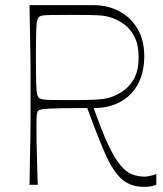

<svg xmlns="http://www.w3.org/2000/svg" viewBox="-20 -720 636 748"><path d="M95 0Q96 -72 97 -118Q98 -164 98.5 -194.5Q99 -225 99 -247.5Q99 -270 99 -293.5Q99 -317 99 -350Q99 -383 99 -406.5Q99 -430 99 -452.5Q99 -475 98.5 -505.5Q98 -536 97 -582Q96 -628 95 -700H343Q399 -700 444 -676.5Q489 -653 515.5 -608.5Q542 -564 542 -501Q542 -439 518 -393.5Q494 -348 449.5 -323.5Q405 -299 345 -299Q376 -211 401 -157.5Q426 -104 448.5 -77Q471 -50 494 -41Q517 -32 543 -32Q550 -32 558 -33.5Q566 -35 574 -37Q582 -39 589 -42V0Q581 3 570 5.5Q559 8 541 8Q487 8 452.5 -24Q418 -56 388.5 -124Q359 -192 320 -299Q244 -299 204.5 -298Q165 -297 149.5 -295Q134 -293 129 -289Q125 -285 123.5 -274Q122 -263 122 -228Q122 -207 122.5 -169Q123 -131 124.5 -86Q126 -41 127 0ZM249 -330Q315 -330 347.5 -331.5Q380 -333 401 -338Q424 -344 452 -360.5Q480 -377 500 -409.5Q520 -442 520 -496Q520 -550 501 -582.5Q482 -615 455 -631.5Q428 -648 405 -654Q391 -658 374.5 -659.5Q358 -661 329 -661.5Q300 -662 249 -662Q201 -662 177.5 -661.5Q154 -661 145.5 -659.5Q137 -658 132 -654Q128 -651 125 -640.5Q122 -630 121 -598Q120 -566 120 -496Q120 -427 121 -394.5Q122 -362 125 -352Q128 -342 132 -338Q137 -335 145.5 -333Q154 -331 177.5 -330.5Q201 -330 249 -330Z"/></svg>

Font: Ojuju ExtraLight
Style: Regular
Weight: 200
Designer: Chisaokwu Joboson, Mirko Velimirovic
Foundry: Udi Foundry
Version: Version 1.000